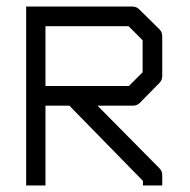

<svg xmlns="http://www.w3.org/2000/svg" viewBox="-20 -617 580 587"><path d="M278 -294 467 -103Q476 -94 476 -82V-50H417V-64L192 -294H119V-50H60V-597H385Q397 -597 406 -588L467 -528Q476 -519 476 -507V-384Q476 -372 467 -363L408 -303Q399 -294 387 -294ZM119 -354H374L416 -396V-494L373 -537H119Z"/></svg>

Font: 3270 Nerd Font
Style: Regular
Weight: 400
Monospace: yes
Version: Version 3.0.1;Nerd Fonts 3.3.0